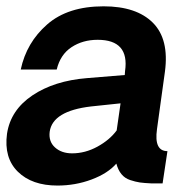

<svg xmlns="http://www.w3.org/2000/svg" viewBox="-23 -575 609 602"><path d="M157.2 6.8Q77.1 6.8 33 -36.6Q-11.2 -80.1 -1 -155.8Q10.3 -230 78.6 -275.9Q147 -321.8 250 -330.1L368.2 -339.8L369.1 -352.1Q383.3 -450.2 283.2 -450.2Q236.3 -450.2 201.2 -427Q166 -403.8 154.8 -356.9H42Q60.1 -441.9 125 -498.5Q189.9 -555.2 301.8 -555.2Q404.8 -555.2 456.3 -503.7Q507.8 -452.1 494.1 -350.1Q488.3 -311 479.7 -246.1Q471.2 -181.2 469.2 -169.9Q459.5 -101.1 502 -101.1L486.8 0H451.2Q429.2 -1 415.5 -2.9Q401.9 -4.9 385 -10.5Q368.2 -16.1 357.7 -29.1Q347.2 -42 341.8 -62Q314.9 -31.2 264.2 -12.2Q213.4 6.8 157.2 6.8ZM203.1 -94.2Q244.1 -94.2 282.5 -115.2Q320.8 -136.2 342.8 -166L355 -251L262.2 -241.2Q142.1 -227.1 132.8 -162.1Q128.9 -131.3 149.4 -112.8Q169.9 -94.2 203.1 -94.2Z"/></svg>

Font: Oakes Grotesk
Style: SemiBold Italic
Weight: 600
Designer: Samuel Oakes
Foundry: Samuel Oakes
Version: Version 1.0 | wf-rip DC20170320